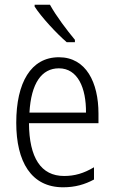

<svg xmlns="http://www.w3.org/2000/svg" viewBox="-20 -785 485 815"><path d="M192 -765H127V-757C156 -712 220 -643 263 -606H298V-616C264 -657 219 -716 192 -765ZM230 -542C111 -542 49 -434 49 -264C49 -99 112 10 248 10C299 10 340 -2 379 -23V-75C335 -49 297 -38 252 -38C154 -38 104 -115 103 -262H398V-303C398 -434 346 -542 230 -542ZM230 -495C310 -495 346 -412 345 -307H105C112 -432 157 -495 230 -495Z"/></svg>

Font: Noto Sans Hebrew Condensed Light
Style: Regular
Weight: 300
Width: 3
Designer: Monotype Design Team
Foundry: Monotype Imaging Inc.
Version: Version 2.004